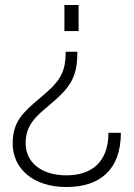

<svg xmlns="http://www.w3.org/2000/svg" viewBox="-20 -540 537 772"><path d="M291 -332H244C244 -242 218 -211 140 -145C69 -86 31 -48 31 37C31 137 112 212 247 212C381 212 466 143 466 -6H416C416 113 347 165 247 165C147 165 83 113 83 36C83 -41 130 -76 178 -117C262 -188 291 -226 291 -332ZM239 -415H296V-520H239Z"/></svg>

Font: Aspekta 200
Style: Regular
Weight: 200
Designer: Ivo Dolenc
Version: Version 2.000